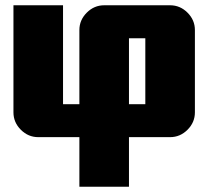

<svg xmlns="http://www.w3.org/2000/svg" viewBox="-20 -520 790 728"><path d="M281 -406Q281 -444 309 -472Q337 -500 375 -500H625Q663 -500 691 -472Q719 -444 719 -406V-94Q719 -56 691 -28Q663 0 625 0H469V188H281V0H125Q87 0 59 -28Q31 -56 31 -94V-500H219V-125H281ZM469 -125H531V-375H469Z"/></svg>

Font: CostaRica
Style: Normal
Weight: 900
Version: Version 1.3